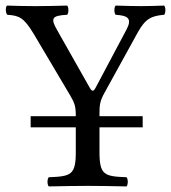

<svg xmlns="http://www.w3.org/2000/svg" viewBox="-20 -667 615 689"><path d="M337 -122V-210H492V-250H337V-258C337 -288 338 -304 355 -334L474 -550C502 -601 524 -610 569 -614C575 -620 575 -641 569 -647C541 -646 509 -645 486 -645C463 -645 427 -646 395 -647C389 -641 389 -620 395 -614C439 -611 455 -601 434 -561L323 -352C315 -337 310 -338 301 -354L185 -559C161 -601 165 -611 221 -614C227 -620 227 -641 221 -647C185 -646 147 -645 107 -645C68 -645 35 -646 5 -647C-1 -641 0 -620 6 -614C48 -611 65 -605 100 -547L231 -326C248 -297 252 -286 252 -250H90V-210H252V-122C252 -39 235 -34 155 -31C149 -25 149 -4 155 2C204 1 256 0 295 0C334 0 384 1 434 2C440 -4 440 -25 434 -31C354 -34 337 -39 337 -122Z"/></svg>

Font: Libertinus Serif
Style: Regular
Weight: 400
Designer: Philipp H. Poll, Khaled Hosny
Foundry: Caleb Maclennan
Version: Version 7.050;RELEASE